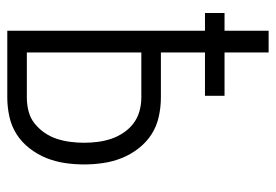

<svg xmlns="http://www.w3.org/2000/svg" viewBox="-138 -638 775 540"><g transform="rotate(90 250.0 -367.5)"><path d="M66 0V-556H16V-611H66V-735H127V-611H249V-556H127V-432H254Q281 -432 308 -426Q335 -420 357.5 -405.5Q380 -391 397 -369Q414 -347 424 -322Q434 -297 438 -270Q442 -243 442 -216Q442 -189 438 -162Q434 -135 424 -110Q414 -85 397 -63Q380 -41 357.5 -26.5Q335 -12 308 -6Q281 0 254 0ZM127 -55H254Q274 -55 293 -60Q312 -65 327 -77Q342 -89 353 -105Q364 -121 370 -139.5Q376 -158 378.5 -177.5Q381 -197 381 -216Q381 -235 378.5 -254.5Q376 -274 370 -292Q364 -310 353 -326.5Q342 -343 327 -354.5Q312 -366 293 -371.5Q274 -377 254 -377H127Z"/></g></svg>

Font: Iosevka SS04 Light
Style: Regular
Weight: 300
Monospace: yes
Designer: Belleve Invis
Foundry: Belleve Invis
Version: Version 19.0.0; ttfautohint (v1.8.4)